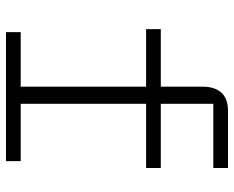

<svg xmlns="http://www.w3.org/2000/svg" viewBox="-90 -690 780 640"><g transform="rotate(90 300.0 -370.0)"><path d="M87 -49H269V-467H77V-516H269V-657Q269 -695 288.5 -717.5Q308 -740 350 -740H540V-691H326V-516H540V-467H326V-49H517V0H87Z"/></g></svg>

Font: IBM Plex Mono Light
Style: Regular
Weight: 300
Monospace: yes
Designer: Mike Abbink, Paul van der Laan, Pieter van Rosmalen
Foundry: Bold Monday
Version: Version 2.3